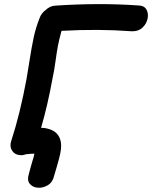

<svg xmlns="http://www.w3.org/2000/svg" viewBox="-20 -742 730 921"><path d="M240 100Q245 83 253 56Q261 29 263 20Q277 -31 272 -60Q263 -112 208 -125Q194 -129 177 -129Q208 -234 232 -366Q240 -402 246 -446.5Q252 -491 258 -523Q262 -545 275 -594Q451 -604 612 -592Q644 -591 663.5 -609.5Q683 -628 688 -653Q693 -678 682 -697Q671 -716 641 -716Q455 -729 246 -715Q220 -714 199 -694Q179 -679 171 -658Q152 -611 141.5 -562Q131 -513 121 -447Q110 -380 107 -362Q77 -199 34 -66Q25 -40 37.5 -20Q50 0 75 2Q89 4 104 -2Q130 -5 145 -5L141 13Q139 19 134.5 34Q130 49 125.5 66Q121 83 118 94Q109 124 123.5 140.5Q138 157 162.5 158.5Q187 160 210 146Q233 132 240 100Z"/></svg>

Font: Balsamiq Sans
Style: Bold Italic
Weight: 700
Italic angle: -12°
Designer: Michael Angeles
Foundry: Balsamiq SRL
Version: Version 1.020; ttfautohint (v1.8.4.7-5d5b);gftools[0.9.26]